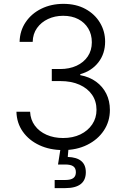

<svg xmlns="http://www.w3.org/2000/svg" viewBox="-20 -757 643 981"><path d="M303.2 9.8Q234.9 9.8 181.4 -15.1Q127.9 -40 96.7 -84.2Q65.4 -128.4 64 -186H133.8Q135.7 -145.5 158 -115.2Q180.2 -85 217.8 -68.4Q255.4 -51.8 302.2 -51.8Q352.5 -51.8 390.9 -70.3Q429.2 -88.9 451.2 -121.6Q473.1 -154.3 473.1 -195.8Q473.1 -239.7 450.4 -272.7Q427.7 -305.7 386.2 -324.2Q344.7 -342.8 287.6 -342.8H244.6V-404.3H287.6Q334.5 -404.3 371.1 -421.1Q407.7 -438 428.5 -468.8Q449.2 -499.5 449.2 -541Q449.2 -581.1 430.9 -611.6Q412.6 -642.1 379.9 -659.2Q347.2 -676.3 302.7 -676.3Q260.3 -676.3 225.3 -659.9Q190.4 -643.6 169.2 -613.8Q147.9 -584 147 -543H80.1Q81.5 -600.1 111.3 -644Q141.1 -688 191.4 -712.6Q241.7 -737.3 304.2 -737.3Q368.7 -737.3 416.5 -711.2Q464.4 -685.1 490.7 -641.1Q517.1 -597.2 517.1 -544.4Q517.1 -482.9 482.9 -438.7Q448.7 -394.5 390.1 -377.9V-373Q437 -364.3 470.9 -339.6Q504.9 -314.9 523.2 -278.1Q541.5 -241.2 541.5 -195.3Q541.5 -136.7 510.7 -90.3Q480 -43.9 426 -17.1Q372.1 9.8 303.2 9.8ZM259.3 204.1V162.6H313.5Q341.8 162.6 354.7 152.8Q367.7 143.1 367.7 123Q367.7 102.5 354.7 93Q341.8 83.5 312.5 83.5H276.4L292.5 -18.6H330.1V0L326.2 44.9Q372.1 46.4 395.3 65.9Q418.5 85.4 418.5 123Q418.5 163.6 392.1 183.8Q365.7 204.1 314 204.1Z"/></svg>

Font: Inter 16pt Light
Style: Regular
Weight: 300
Version: Version 4.001;git-66647c0bb